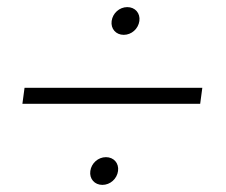

<svg xmlns="http://www.w3.org/2000/svg" viewBox="-20 -520 636 540"><path d="M43 -228H543L549 -273H49ZM234 -39C231 -17 246 0 268 0C290 0 309 -17 312 -39C315 -61 300 -78 278 -78C256 -78 237 -61 234 -39ZM294 -461C291 -439 306 -422 328 -422C350 -422 369 -439 372 -461C375 -483 360 -500 338 -500C316 -500 297 -483 294 -461Z"/></svg>

Font: Mluvka ExtraLight
Style: Italic
Weight: 200
Italic angle: -8°
Designer: Modified by Jiří Krblich, Original typeface by Gumpita Rahayu
Foundry: Gumpita Rahayu & Jiří Krblich
Version: Version 2.000;Glyphs 3.1.1 (3134)